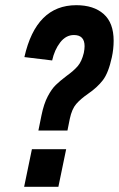

<svg xmlns="http://www.w3.org/2000/svg" viewBox="-20 -720 458 740"><path d="M140 -276Q149 -320 164 -348.5Q179 -377 195 -392.5Q211 -408 236 -427Q264 -447 279.5 -465Q295 -483 303 -516Q306 -531 306 -542Q306 -585 265 -585Q234 -585 212 -556.5Q190 -528 181 -487L74 -500Q119 -700 274 -700Q341 -700 379.5 -666Q418 -632 418 -563Q418 -531 411 -499Q398 -439 376.5 -411Q355 -383 320 -359Q291 -339 274 -319.5Q257 -300 249 -262L240 -217H128ZM103 -145H235L205 0H73Z"/></svg>

Font: Decalotype
Style: Bold Italic
Weight: 700
Italic angle: -12°
Designer: Alfredo Marco Pradil
Foundry: Alfredo Marco Pradil
Version: Version 1.0